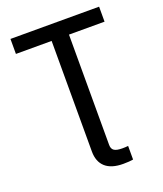

<svg xmlns="http://www.w3.org/2000/svg" viewBox="-166 -836 978 1152"><g transform="rotate(-20 323.0 -260.0)"><path d="M419.9 208.5Q344.7 208.5 306.2 174.1Q267.6 139.6 267.6 74.2V-83.5H378.4V72.8Q378.4 97.7 394 108.4Q409.7 119.1 445.8 119.1Q453.6 119.1 464.4 118.7Q475.1 118.2 483.4 117.2V204.1Q473.1 206.1 456.5 207.3Q439.9 208.5 419.9 208.5ZM39.6 -631.8V-727.5H605.5V-631.8H378.4V0H267.6V-631.8Z"/></g></svg>

Font: Inter 18pt Medium
Style: Regular
Weight: 500
Designer: Rasmus Andersson
Foundry: rsms
Version: Version 4.001;git-66647c0bb